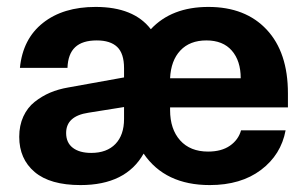

<svg xmlns="http://www.w3.org/2000/svg" viewBox="-20 -530 897 560"><path d="M591.8 9.8Q461.4 9.8 398.9 -82Q347.2 9.8 214.8 9.8Q126 9.8 81.1 -28.3Q36.1 -66.4 36.1 -130.9Q36.1 -164.1 48.1 -190.2Q60.1 -216.3 81.1 -232.9Q102.1 -249.5 126.2 -259.8Q150.4 -270 179.2 -274.9L341.8 -304.2V-331.1Q341.8 -374 321.8 -393.1Q301.8 -412.1 262.2 -412.1Q220.2 -412.1 199.2 -392.3Q178.2 -372.6 176.8 -332H38.1Q46.4 -416.5 105.2 -463.1Q164.1 -509.8 258.8 -509.8Q370.1 -509.8 419.9 -444.8Q480.5 -509.8 587.9 -509.8Q695.8 -509.8 757.8 -443.6Q819.8 -377.4 819.8 -257.8V-216.8H476.1V-209Q476.1 -153.3 505.4 -120.6Q534.7 -87.9 586.9 -87.9Q626 -87.9 650.6 -105Q675.3 -122.1 683.1 -149.9H813Q799.8 -78.6 741.2 -34.4Q682.6 9.8 591.8 9.8ZM172.9 -142.1Q172.9 -113.8 192.4 -98.9Q211.9 -84 246.1 -84Q291.5 -84 316.7 -110.1Q341.8 -136.2 341.8 -183.1V-217.8L237.8 -201.2Q172.9 -191.4 172.9 -142.1ZM476.1 -301.8H682.1Q682.1 -352.5 656.2 -382.3Q630.4 -412.1 582 -412.1Q533.7 -412.1 506.1 -382.8Q478.5 -353.5 476.1 -301.8Z"/></svg>

Font: TASA Orbiter Deck
Style: Bold
Weight: 700
Designer: Weizhong Zhang
Version: Version 1.000;Glyphs 3.1.2 (3151)